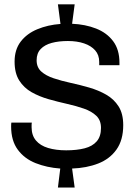

<svg xmlns="http://www.w3.org/2000/svg" viewBox="-20 -780 604 866"><path d="M241.2 66 251.8 -19.8Q191.2 -24.2 140.9 -44.1Q90.5 -64 60.4 -104.6Q30.2 -145.2 30.2 -209.5Q30.2 -214.2 30.4 -219.5Q30.5 -224.8 31.2 -227H123.5Q122.8 -226.2 122.6 -219Q122.5 -211.8 122.5 -206.5Q122.5 -169.8 142 -146.5Q161.5 -123.2 196.9 -112.6Q232.2 -102 278.5 -102Q326.5 -102 361.8 -111.1Q397 -120.2 416.2 -142.4Q435.5 -164.5 435.5 -203Q435.5 -237.5 414.5 -257.6Q393.5 -277.8 358.6 -290Q323.8 -302.2 282.2 -311.5Q240.8 -320.8 199.1 -332.6Q157.5 -344.5 122.6 -364.1Q87.8 -383.8 66.8 -416.9Q45.8 -450 45.8 -502Q45.8 -556.5 73.6 -592.6Q101.5 -628.8 148.6 -648.2Q195.8 -667.8 252.8 -672L241.2 -760.5H316.8L305.2 -672.8Q365 -670.2 413.4 -651.2Q461.8 -632.2 490.2 -594.4Q518.8 -556.5 518.8 -497V-485.8H427.5V-500.8Q427.5 -532.2 409.2 -552.9Q391 -573.5 359.4 -584.2Q327.8 -595 286.2 -595Q245 -595 213.4 -586.5Q181.8 -578 163.5 -558.9Q145.2 -539.8 145.2 -508.2Q145.2 -476.2 166.2 -457.4Q187.2 -438.5 222.1 -426.9Q257 -415.2 299 -406.1Q341 -397 382.5 -385Q424 -373 458.9 -353.1Q493.8 -333.2 514.8 -300.2Q535.8 -267.2 535.8 -215.8Q535.8 -148.2 505.4 -105.5Q475 -62.8 422.9 -42.5Q370.8 -22.2 305.2 -19.8L316.8 66Z"/></svg>

Font: Chivo Medium
Style: Regular
Weight: 500
Designer: Hector Gatti
Foundry: Omnibus-Type
Version: Version 2.002